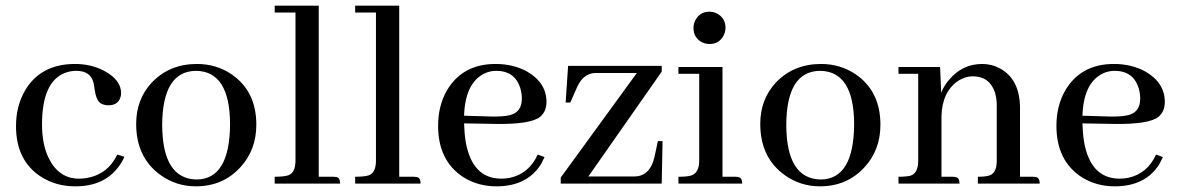

<svg xmlns="http://www.w3.org/2000/svg" viewBox="-20 -655 4207 685"><path d="M37.1 -205.1Q37.1 -81.1 127.9 -23.4Q180.7 9.8 249 9.8Q351.6 9.8 403.3 -60.5Q416 -77.1 423.8 -95.7L398.4 -103.5Q364.3 -32.2 287.1 -19.5Q274.4 -17.6 261.7 -17.6Q189.5 -17.6 153.3 -91.8Q129.9 -140.6 129.9 -210.9Q129.9 -362.3 210.9 -394.5Q230.5 -402.3 252 -402.3Q302.7 -402.3 313.5 -360.4Q315.4 -353.5 317.4 -336.9Q323.2 -295.9 339.8 -286.1Q349.6 -280.3 364.3 -279.3Q401.4 -278.3 410.2 -309.6Q412.1 -316.4 412.1 -322.3Q412.1 -370.1 351.6 -402.3Q304.7 -426.8 248 -426.8Q125 -426.8 69.3 -332Q37.1 -276.4 37.1 -205.1Z M558.6 -209Q559.6 -401.4 679.7 -402.3Q799.8 -400.4 800.8 -212.9Q799.8 -15.6 681.6 -14.6Q559.6 -16.6 558.6 -209ZM682.6 -426.8Q584 -426.8 520.5 -359.4Q465.8 -299.8 465.8 -212.9Q465.8 -93.8 551.8 -31.2Q608.4 9.8 678.7 9.8Q775.4 9.8 837.9 -58.6Q894.5 -120.1 894.5 -210Q894.5 -329.1 806.6 -389.6Q752 -426.8 682.6 -426.8Z M1169.9 -24.4H1117.2V-634.8H960V-610.4H1034.2V-82Q1034.2 -38.1 1007.8 -29.3Q992.2 -24.4 960 -24.4V0H1193.4Q1193.4 -21.5 1179.7 -23.4Q1174.8 -24.4 1169.9 -24.4Z M1457 -24.4H1404.3V-634.8H1247.1V-610.4H1321.3V-82Q1321.3 -38.1 1294.9 -29.3Q1279.3 -24.4 1247.1 -24.4V0H1480.5Q1480.5 -21.5 1466.8 -23.4Q1461.9 -24.4 1457 -24.4Z M1750 -402.3Q1816.4 -402.3 1835.9 -341.8Q1841.8 -323.2 1841.8 -302.7Q1841.8 -254.9 1798.8 -244.1Q1774.4 -238.3 1731.4 -239.3L1635.7 -242.2Q1639.6 -357.4 1706.1 -391.6Q1726.6 -402.3 1750 -402.3ZM1922.9 -94.7 1898.4 -103.5Q1867.2 -35.2 1798.8 -20.5Q1783.2 -17.6 1768.6 -17.6Q1665 -17.6 1641.6 -148.4Q1636.7 -178.7 1635.7 -214.8L1748 -212.9Q1873 -210.9 1907.2 -238.3Q1929.7 -257.8 1929.7 -291Q1929.7 -360.4 1859.4 -400.4Q1810.5 -426.8 1748 -426.8Q1629.9 -426.8 1574.2 -332Q1543 -277.3 1543 -206.1Q1543 -81.1 1633.8 -22.5Q1685.5 9.8 1751 9.8Q1860.4 9.8 1910.2 -69.3Q1917 -82 1922.9 -94.7Z M2079.1 -25.4 2340.8 -399.4V-419.9H2006.8L1998 -289.1H2014.6L2040 -346.7Q2062.5 -393.6 2103.5 -394.5H2252L1980.5 -21.5V0H2340.8L2343.8 -151.4H2327.1L2314.5 -92.8Q2300.8 -35.2 2256.8 -26.4Q2250 -25.4 2244.1 -25.4Z M2603.5 -24.4H2557.6V-416H2400.4V-391.6H2474.6V-82Q2474.6 -37.1 2444.3 -28.3Q2429.7 -24.4 2400.4 -24.4V0H2627.9Q2627.9 -21.5 2613.3 -23.4Q2609.4 -24.4 2603.5 -24.4ZM2568.4 -555.7Q2568.4 -590.8 2537.1 -607.4Q2524.4 -613.3 2511.7 -613.3Q2475.6 -613.3 2460 -581.1Q2454.1 -568.4 2454.1 -555.7Q2454.1 -518.6 2487.3 -502.9Q2499 -498 2511.7 -498Q2546.9 -498 2562.5 -530.3Q2568.4 -543 2568.4 -555.7Z M2785.2 -209Q2786.1 -401.4 2906.2 -402.3Q3026.4 -400.4 3027.3 -212.9Q3026.4 -15.6 2908.2 -14.6Q2786.1 -16.6 2785.2 -209ZM2909.2 -426.8Q2810.5 -426.8 2747.1 -359.4Q2692.4 -299.8 2692.4 -212.9Q2692.4 -93.8 2778.3 -31.2Q2835 9.8 2905.3 9.8Q3002 9.8 3064.5 -58.6Q3121.1 -120.1 3121.1 -210Q3121.1 -329.1 3033.2 -389.6Q2978.5 -426.8 2909.2 -426.8Z M3378.9 -24.4H3338.9V-239.3Q3340.8 -328.1 3399.4 -367.2Q3424.8 -382.8 3450.2 -382.8Q3509.8 -382.8 3529.3 -326.2Q3536.1 -304.7 3536.1 -279.3V-82Q3536.1 -38.1 3510.7 -29.3Q3497.1 -24.4 3468.8 -24.4V0H3689.5Q3689.5 -21.5 3674.8 -23.4Q3670.9 -24.4 3665 -24.4H3619.1V-268.6Q3619.1 -371.1 3548.8 -410.2Q3518.6 -426.8 3484.4 -426.8Q3412.1 -426.8 3364.3 -368.2Q3347.7 -348.6 3337.9 -324.2L3334 -416H3185.5V-391.6H3255.9V-82Q3255.9 -37.1 3228.5 -28.3Q3213.9 -24.4 3185.5 -24.4V0H3403.3Q3403.3 -21.5 3388.7 -23.4Q3384.8 -24.4 3378.9 -24.4Z M3956.1 -402.3Q4022.5 -402.3 4042 -341.8Q4047.9 -323.2 4047.9 -302.7Q4047.9 -254.9 4004.9 -244.1Q3980.5 -238.3 3937.5 -239.3L3841.8 -242.2Q3845.7 -357.4 3912.1 -391.6Q3932.6 -402.3 3956.1 -402.3ZM4128.9 -94.7 4104.5 -103.5Q4073.2 -35.2 4004.9 -20.5Q3989.3 -17.6 3974.6 -17.6Q3871.1 -17.6 3847.7 -148.4Q3842.8 -178.7 3841.8 -214.8L3954.1 -212.9Q4079.1 -210.9 4113.3 -238.3Q4135.7 -257.8 4135.7 -291Q4135.7 -360.4 4065.4 -400.4Q4016.6 -426.8 3954.1 -426.8Q3835.9 -426.8 3780.3 -332Q3749 -277.3 3749 -206.1Q3749 -81.1 3839.8 -22.5Q3891.6 9.8 3957 9.8Q4066.4 9.8 4116.2 -69.3Q4123 -82 4128.9 -94.7Z"/></svg>

Font: Abhaya Libre Medium
Style: Regular
Weight: 500
Designer: Pushpananda Ekanayake, Sol Matas, Pathum Egodawatta
Foundry: Mooniak
Version: Version 1.050 ; ttfautohint (v1.6)